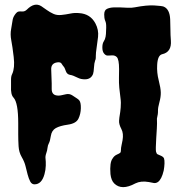

<svg xmlns="http://www.w3.org/2000/svg" viewBox="-20 -768 763 807"><path d="M197.3 -393.6Q197.3 -366.2 225.6 -366.2Q232.4 -366.2 238.3 -367.7Q244.1 -369.1 258.3 -372.1Q272.5 -375 284.7 -366.7Q296.9 -358.4 303.2 -354.5Q309.6 -350.6 313.5 -345.7Q320.3 -336.9 319.8 -313Q319.3 -289.1 309.6 -269Q299.8 -249 265.6 -244.1Q231.4 -239.3 214.4 -229.5Q197.3 -219.7 193.8 -197.3Q190.4 -174.8 185.5 -166Q180.7 -157.2 179.7 -146.5Q178.7 -135.7 174.3 -123.5Q169.9 -111.3 171.4 -100.6Q172.9 -89.8 172.4 -71.8Q171.9 -53.7 167 -36.1Q155.3 6.8 125 6.8Q113.3 6.8 106.9 -5.4Q100.6 -17.6 96.2 -34.2Q91.8 -50.8 87.4 -69.3Q83 -87.9 71.3 -107.9Q59.6 -127.9 58.1 -153.3Q56.6 -178.7 56.6 -203.1V-250Q56.6 -335.9 37.1 -357.4Q24.4 -370.1 26.4 -406.2V-433.6Q26.4 -448.2 31.2 -457Q43 -482.4 37.6 -528.3Q32.2 -574.2 27.3 -599.1Q22.5 -624 26.9 -646.5Q31.2 -668.9 32.7 -681.6Q34.2 -694.3 42.5 -706.1Q50.8 -717.8 57.1 -719.2Q63.5 -720.7 72.3 -719.7Q84 -718.8 92.8 -727.5Q125 -759.8 153.3 -742.2Q165 -734.4 177.2 -725.6Q189.5 -716.8 204.1 -710Q218.8 -703.1 237.8 -705.1Q256.8 -707 275.4 -710.9Q293.9 -714.8 312.5 -712.9Q359.4 -710 380.9 -669.9Q395.5 -642.6 392.1 -612.8Q388.7 -583 385.7 -564.5Q382.8 -545.9 382.8 -533.7Q382.8 -521.5 381.8 -518.6Q380.9 -515.6 379.9 -513.7Q376 -502.9 375 -484.4Q374 -465.8 371.1 -457Q362.3 -434.6 336.9 -434.6Q320.3 -434.6 308.6 -440.4Q285.2 -452.1 275.4 -453.1Q261.7 -455.1 256.8 -468.8Q254.9 -473.6 252.9 -479Q251 -484.4 247.1 -488.8Q243.2 -493.2 238.8 -500.5Q234.4 -507.8 220.7 -505.9Q193.4 -502 195.3 -474.6L197.3 -418ZM661.1 -540Q642.6 -535.2 640.6 -495.1Q638.7 -462.9 647 -430.7Q655.3 -398.4 655.8 -379.4Q656.2 -360.4 649.9 -337.9Q643.6 -315.4 644 -302.2Q644.5 -289.1 639.6 -269.5Q640.6 -249 639.2 -228Q637.7 -207 636.7 -187.5Q633.8 -139.6 635.7 -130.9Q637.7 -122.1 642.1 -119.6Q646.5 -117.2 652.3 -115.2Q667 -109.4 669.4 -102.1Q671.9 -94.7 671.4 -80.6Q670.9 -66.4 668 -50.8Q659.2 -13.7 643.6 -2.9Q634.8 2.9 625.5 1Q616.2 -1 605.5 -2.9Q572.3 -8.8 548.8 2.9Q491.2 34.2 460 2.9Q447.3 -9.8 444.3 -36.1Q440.4 -85 453.1 -101.6Q460 -113.3 471.2 -118.2Q482.4 -123 485.4 -126Q488.3 -128.9 488.3 -137.7Q488.3 -146.5 490.7 -156.7Q493.2 -167 495.1 -178.7Q500 -207 490.2 -225.6Q479.5 -246.1 480.5 -260.3Q481.4 -274.4 483.4 -284.7Q485.4 -294.9 487.3 -315.9Q489.3 -336.9 486.3 -356.9Q483.4 -377 481.4 -398.9Q479.5 -420.9 480 -440.4Q480.5 -460 480.5 -477.5Q480.5 -518.6 470.7 -528.3Q462.9 -536.1 449.7 -535.2Q436.5 -534.2 430.2 -534.7Q423.8 -535.2 417 -543.5Q410.2 -551.8 410.2 -568.4Q410.2 -585 416 -593.8Q421.9 -602.5 423.8 -613.8Q425.8 -625 425.8 -637.7Q427.7 -667 423.8 -676.3Q419.9 -685.5 418.9 -692.9Q418 -700.2 418 -707Q418 -725.6 430.2 -731Q442.4 -736.3 457 -736.8Q471.7 -737.3 486.8 -736.8Q502 -736.3 517.1 -735.4Q532.2 -734.4 546.9 -737.3Q597.7 -747.1 628.9 -745.1Q660.2 -743.2 668 -740.2Q693.4 -729.5 695.3 -686.5Q696.3 -666 696.3 -643.6Q696.3 -621.1 698.2 -597.7Q702.1 -548.8 661.1 -540Z"/></svg>

Font: Creepster
Style: Regular
Weight: 400
Designer: Font Diner, Inc
Foundry: Font Diner, Inc
Version: Version 1.002